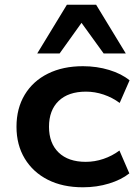

<svg xmlns="http://www.w3.org/2000/svg" viewBox="-20 -785 587 815"><path d="M332 10Q246 10 183 -22Q120 -54 85 -112Q50 -170 50 -247Q50 -325 85 -383Q120 -441 183.5 -472.5Q247 -504 332 -504Q391 -504 443.5 -488Q496 -472 530 -444L488 -348Q457 -371 420 -383.5Q383 -396 345 -396Q270 -396 229 -356.5Q188 -317 188 -247Q188 -177 229 -137.5Q270 -98 344 -98Q382 -98 419 -110.5Q456 -123 487 -146L529 -49Q495 -22 443 -6Q391 10 332 10ZM138 -558 264 -765H388L514 -558H420L326 -688L233 -558Z"/></svg>

Font: Nunito Sans 10pt SemiExpanded
Style: Bold
Weight: 700
Width: 6
Designer: Vernon Adams
Foundry: Vernon Adams
Version: Version 3.101;gftools[0.9.27]